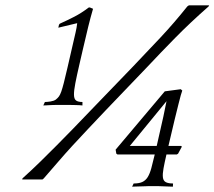

<svg xmlns="http://www.w3.org/2000/svg" viewBox="-20 -693 805 721"><path d="M64.3 -23 63.4 -19H139.4L144.3 -23C163.4 -45 181.6 -66 198.9 -86C216.1 -106 233.9 -126 252.2 -146C270.5 -166 289.8 -186.7 310 -208C330.3 -229.3 352.3 -252.7 376.2 -278L534.3 -443C566.1 -477 600.6 -512.8 637.6 -550.5C674.6 -588.2 716.6 -627.7 763.5 -669L765.4 -673H689.4L683.5 -669C650.6 -627.7 616.5 -588.2 581.1 -550.5C545.7 -512.8 511.8 -477 479.3 -443L320.2 -278C296.5 -253.3 274.3 -230.3 253.8 -209C233.2 -187.7 212.9 -167 192.9 -147C173 -127 152.7 -106.8 132 -86.5C111.3 -66.2 88.7 -45 64.3 -23ZM201.5 -600 199 -589 269.9 -606C269 -599.3 268.2 -593.5 267.4 -588.5C266.5 -583.5 265.3 -577.5 263.7 -570.5L257.8 -545L248.8 -506L233.4 -439C227.8 -415 223.3 -396 219.7 -382C216.1 -368 212.9 -357 210.1 -349C207.2 -341 204.3 -335 201.4 -331C198.5 -327 194.6 -323 189.6 -319C184.9 -315.7 178.3 -313.3 170 -312C161.7 -310.7 154.6 -310 148.6 -310L142.6 -297C145.2 -297 149.4 -297.2 155.2 -297.5C160.9 -297.8 167 -298.2 173.4 -298.5C179.8 -298.8 185.9 -299 191.5 -299H205H239C244.4 -299 252.8 -298.8 264.4 -298.5C276 -298.2 284.4 -297.7 289.6 -297L289.6 -310C278.9 -310 271 -311.8 265.8 -315.5C260.7 -319.2 258 -326.3 257.8 -337C257.6 -347.7 259.3 -362.3 263 -381C266.6 -399.7 271.8 -423.7 278.6 -453L291.3 -508C298.8 -540.7 305.5 -568.8 311.3 -592.5C317.1 -616.2 323.1 -638.7 329.4 -660L317.5 -665H313.5C295 -651 277 -639.5 259.6 -630.5C242.2 -621.5 223.8 -612.7 204.4 -604ZM416.8 -116 421.1 -113H561.1C556.3 -92.3 552 -75 548.1 -61C544.2 -47 539.6 -35.8 534.4 -27.5C529.1 -19.2 522.4 -13.2 514.2 -9.5C506 -5.8 495.3 -4 481.9 -4L476.2 8C478.8 8 483 7.8 488.8 7.5C494.5 7.2 500.4 7 506.4 7C512.4 7 518.3 6.8 524 6.5C529.7 6.2 534 6 536.6 6H574.6C580 6 589 6.3 601.9 7C614.7 7.7 623.8 8 629.2 8L629.9 -4C617.9 -4 608.8 -5.7 602.6 -9C596.4 -12.3 592.7 -18.3 591.7 -27C590.7 -35.7 591.5 -46.8 594 -60.5C596.4 -74.2 600.2 -91.7 605.1 -113H644.1L648.8 -116L662.8 -142L660.5 -145H612.5C622 -186.3 629.9 -219.5 636 -244.5C642 -269.5 646.9 -289.2 650.6 -303.5C654.2 -317.8 657 -328.3 658.8 -335C660.7 -341.7 662.6 -347.7 664.5 -353L658.7 -358L598.8 -350L414.2 -131ZM467.5 -145 605.3 -313C602.9 -299.7 598.9 -280.5 593.5 -255.5C588 -230.5 579.7 -193.7 568.5 -145Z"/></svg>

Font: Quattrocento
Style: Italic
Weight: 400
Italic angle: -13°
Designer: Pablo Impallari
Foundry: Pablo Impallari, Igino Marini, Branda Gallo
Version: Version 2.000